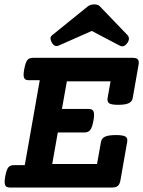

<svg xmlns="http://www.w3.org/2000/svg" viewBox="-20 -838 640 858"><path d="M157.7 -479.5H110.4Q102.1 -479.5 96.7 -481.4Q91.3 -483.4 88.4 -488.8Q85.4 -494.1 85.4 -503.9Q85.4 -513.7 88.4 -529.3Q91.3 -544.9 94.7 -554.7Q98.1 -564.5 102.8 -570.1Q107.4 -575.7 113.5 -577.6Q119.6 -579.6 127.9 -579.6H573.2Q590.3 -579.6 596.2 -572.3Q602.1 -564.9 599.1 -547.9L573.2 -400.4Q570.3 -383.8 554.9 -376.7Q539.6 -369.6 508.3 -369.6Q477.1 -369.6 467.5 -376.7Q458 -383.8 460.9 -400.4L474.1 -474.6H278.8L256.8 -351.1H376Q384.3 -351.1 389.6 -348.6Q395 -346.2 397.7 -340.3Q400.4 -334.5 400.4 -324.2Q400.4 -314 397.5 -298.3Q394.5 -282.7 391.1 -272.7Q387.7 -262.7 382.8 -256.8Q377.9 -251 371.8 -248.5Q365.7 -246.1 357.4 -246.1H238.3L213.4 -105H413.6L431.2 -203.6Q434.1 -220.2 449.5 -227.3Q464.8 -234.4 498 -234.4Q514.6 -234.4 525.1 -232.7Q535.6 -231 541.3 -227.3Q546.9 -223.6 548.3 -217.8Q549.8 -211.9 548.3 -203.6L518.1 -31.7Q515.1 -14.6 506.6 -7.3Q498 0 481 0H25.9Q17.6 0 12 -2Q6.3 -3.9 3.7 -9.3Q1 -14.6 0.7 -24.4Q0.5 -34.2 3.4 -49.8Q6.3 -65.4 9.8 -75.2Q13.2 -85 17.8 -90.6Q22.5 -96.2 28.8 -98.1Q35.2 -100.1 43.5 -100.1H90.8ZM242.2 -634.3Q223.1 -626 210.9 -648.9Q205.6 -658.7 205.6 -667Q205.6 -675.3 214.8 -682.1L372.6 -809.6Q384.3 -818.4 400.9 -818.4Q408.7 -818.4 415.5 -816.4Q422.4 -814.5 426.3 -809.6L548.8 -682.1Q563 -667 549.8 -647Q543.5 -637.2 534.7 -632.8Q525.9 -628.4 514.6 -634.3L390.1 -699.7Z"/></svg>

Font: Courier Prime
Style: Bold Italic
Weight: 700
Monospace: yes
Designer: Alan Dague-Greene
Foundry: Quote-Unquote Apps
Version: Version 1.202